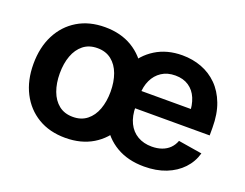

<svg xmlns="http://www.w3.org/2000/svg" viewBox="-92 -725 1164 912"><g transform="rotate(20 490.5 -268.5)"><path d="M301.3 11.2Q221.7 11.2 163.1 -23.9Q104.5 -59.1 72.3 -121.8Q40 -184.6 40 -267.6Q40 -351.6 72.3 -414.6Q104.5 -477.5 163.1 -512.7Q221.7 -547.9 301.3 -547.9Q380.9 -547.9 439.5 -512.7Q498 -477.5 530.3 -414.6Q562.5 -351.6 562.5 -267.6Q562.5 -184.6 530.3 -121.8Q498 -59.1 439.5 -23.9Q380.9 11.2 301.3 11.2ZM301.3 -94.7Q343.3 -94.7 372.1 -117.4Q400.9 -140.1 415.3 -179.4Q429.7 -218.8 429.7 -268.1Q429.7 -317.9 415.3 -357.2Q400.9 -396.5 372.1 -419.2Q343.3 -441.9 301.3 -441.9Q258.8 -441.9 230.2 -419.2Q201.7 -396.5 187.3 -357.4Q172.9 -318.4 172.9 -268.1Q172.9 -218.8 187.3 -179.4Q201.7 -140.1 230.2 -117.4Q258.8 -94.7 301.3 -94.7ZM699.7 11.2Q618.2 11.2 559.1 -23.4Q500 -58.1 468 -120.6Q436 -183.1 436 -267.1Q436 -350.6 467.8 -413.6Q499.5 -476.6 557.1 -512.2Q614.7 -547.9 691.9 -547.9Q744.1 -547.9 789.6 -530.8Q835 -513.7 869.4 -479.5Q903.8 -445.3 923.3 -394Q942.9 -342.8 942.9 -273.4V-234.4H494.1V-321.8H877.9L817.4 -296.9Q817.4 -341.8 803.2 -375.5Q789.1 -409.2 761.2 -427.7Q733.4 -446.3 693.4 -446.3Q652.8 -446.3 624.3 -427.5Q595.7 -408.7 580.6 -376.5Q565.4 -344.2 565.4 -303.7V-244.1Q565.4 -194.8 582.3 -160.4Q599.1 -126 629.9 -108.2Q660.6 -90.3 701.7 -90.3Q729.5 -90.3 752.2 -98.4Q774.9 -106.4 790.8 -122.1Q806.6 -137.7 814.9 -160.2L935.1 -140.6Q922.4 -95.2 890.1 -61Q857.9 -26.9 809.6 -7.8Q761.2 11.2 699.7 11.2Z"/></g></svg>

Font: V-Inter
Style: SemiBold-600
Weight: 600
Designer: Rasmus Andersson
Foundry: rsms
Version: Version 4.000;git-4146feb